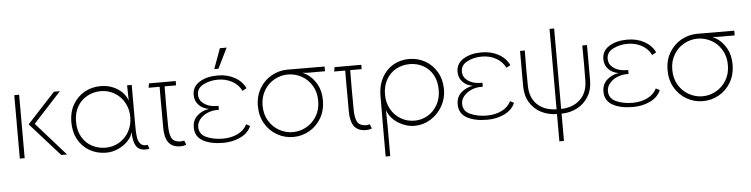

<svg xmlns="http://www.w3.org/2000/svg" viewBox="-51 -940 5541 1417"><g transform="rotate(-5 2720.0 -231.5)"><path d="M101 -470V0H65V-470ZM359 -470H403L197 -246L415 0H372L152 -246Z M904 -235Q904 -294 877 -342Q850 -390 804 -417Q758 -444 703 -444Q651 -444 605 -420Q559 -396 530.5 -349Q502 -302 502 -235Q502 -167 530.5 -119.5Q559 -72 605 -48.5Q651 -25 703 -25Q758 -25 804 -52Q850 -79 877 -127Q904 -175 904 -235ZM705 -481Q774 -481 829 -446.5Q884 -412 903 -356L901 -458V-470H935V-161Q935 -113 939.5 -82Q944 -51 961.5 -32Q979 -13 1014 -19L1024 11Q1017 12 1010 13Q1003 14 996 14Q946 14 925 -21Q904 -56 904 -124Q896 -89 866 -57.5Q836 -26 793 -7Q750 12 705 12Q639 12 584.5 -18Q530 -48 498.5 -104.5Q467 -161 467 -235Q467 -309 499.5 -365Q532 -421 586 -451Q640 -481 705 -481Z M1139 -138V-264Q1139 -310 1138.5 -352.5Q1138 -395 1139 -438H1057L1063 -470H1261V-438H1176Q1174 -294 1176 -149Q1176 -90 1190.5 -58.5Q1205 -27 1250 -23Q1265 -22 1285 -27L1298 5Q1278 13 1256 13Q1195 13 1167 -24Q1139 -61 1139 -138Z M1572 15Q1479 15 1421.5 -17Q1364 -49 1364 -117Q1364 -171 1400 -203.5Q1436 -236 1488 -244Q1444 -250 1414 -280Q1384 -310 1384 -356Q1384 -417 1437.5 -450.5Q1491 -484 1572 -484Q1643 -484 1697 -454.5Q1751 -425 1777 -372L1746 -355Q1723 -402 1676 -427.5Q1629 -453 1572 -453Q1513 -453 1464.5 -428.5Q1416 -404 1416 -356Q1416 -315 1449.5 -289.5Q1483 -264 1532 -261Q1543 -260 1560 -260V-231Q1543 -231 1532 -230Q1501 -228 1469.5 -213.5Q1438 -199 1417.5 -173.5Q1397 -148 1397 -118Q1397 -63 1450.5 -39.5Q1504 -16 1572 -16Q1633 -16 1681.5 -39.5Q1730 -63 1751 -107L1779 -92Q1757 -40 1699.5 -12.5Q1642 15 1572 15ZM1657 -683 1583 -533H1552L1607 -683Z M1884 -233Q1884 -168 1913.5 -119.5Q1943 -71 1990.5 -45Q2038 -19 2090 -19Q2142 -19 2189.5 -45Q2237 -71 2266.5 -119.5Q2296 -168 2296 -233Q2296 -297 2267 -345.5Q2238 -394 2190.5 -420Q2143 -446 2090 -446Q2037 -446 1989.5 -420Q1942 -394 1913 -345.5Q1884 -297 1884 -233ZM2090 -482Q2288 -482 2365 -481V-446H2234L2159 -453L2156 -462Q2192 -457 2232.5 -431Q2273 -405 2302 -354.5Q2331 -304 2331 -233Q2331 -160 2298 -103Q2265 -46 2209.5 -14.5Q2154 17 2090 17Q2026 17 1970.5 -14.5Q1915 -46 1882 -103Q1849 -160 1849 -233Q1849 -307 1883 -364Q1917 -421 1972.5 -451.5Q2028 -482 2090 -482Z M2514 -138V-264Q2514 -310 2513.5 -352.5Q2513 -395 2514 -438H2432L2438 -470H2636V-438H2551Q2549 -294 2551 -149Q2551 -90 2565.5 -58.5Q2580 -27 2625 -23Q2640 -22 2660 -27L2673 5Q2653 13 2631 13Q2570 13 2542 -24Q2514 -61 2514 -138Z M3189 -235Q3189 -301 3162.5 -348Q3136 -395 3091 -419.5Q3046 -444 2992 -444Q2936 -444 2890 -418.5Q2844 -393 2817.5 -345.5Q2791 -298 2791 -235Q2791 -175 2818 -127Q2845 -79 2891 -52Q2937 -25 2992 -25Q3045 -25 3090 -51.5Q3135 -78 3162 -126Q3189 -174 3189 -235ZM3228 -235Q3228 -168 3195 -111Q3162 -54 3107 -20.5Q3052 13 2990 13Q2927 13 2869.5 -22.5Q2812 -58 2788 -120L2790 -8V220H2756V-8Q2756 -159 2757 -235Q2758 -309 2789.5 -365.5Q2821 -422 2873.5 -452Q2926 -482 2990 -482Q3055 -482 3109 -451.5Q3163 -421 3195.5 -365Q3228 -309 3228 -235Z M3527 15Q3434 15 3376.5 -17Q3319 -49 3319 -117Q3319 -171 3355 -203.5Q3391 -236 3443 -244Q3399 -250 3369 -280Q3339 -310 3339 -356Q3339 -417 3392.5 -450.5Q3446 -484 3527 -484Q3598 -484 3652 -454.5Q3706 -425 3732 -372L3701 -355Q3678 -402 3631 -427.5Q3584 -453 3527 -453Q3468 -453 3419.5 -428.5Q3371 -404 3371 -356Q3371 -315 3404.5 -289.5Q3438 -264 3487 -261Q3498 -260 3515 -260V-231Q3498 -231 3487 -230Q3456 -228 3424.5 -213.5Q3393 -199 3372.5 -173.5Q3352 -148 3352 -118Q3352 -63 3405.5 -39.5Q3459 -16 3527 -16Q3588 -16 3636.5 -39.5Q3685 -63 3706 -107L3734 -92Q3712 -40 3654.5 -12.5Q3597 15 3527 15Z M3847 -210Q3848 -120 3900 -70Q3952 -20 4043 -17V-613H4077V-17Q4165 -19 4218.5 -70Q4272 -121 4273 -210Q4274 -276 4274 -331.5Q4274 -387 4273 -470H4308Q4309 -324 4308 -210Q4308 -139 4276.5 -88Q4245 -37 4193 -10Q4141 17 4077 18V220H4043V18Q3979 17 3927 -9.5Q3875 -36 3843.5 -87Q3812 -138 3812 -210Q3811 -324 3812 -470H3847Q3846 -387 3846 -331.5Q3846 -276 3847 -210Z M4607 15Q4514 15 4456.5 -17Q4399 -49 4399 -117Q4399 -171 4435 -203.5Q4471 -236 4523 -244Q4479 -250 4449 -280Q4419 -310 4419 -356Q4419 -417 4472.5 -450.5Q4526 -484 4607 -484Q4678 -484 4732 -454.5Q4786 -425 4812 -372L4781 -355Q4758 -402 4711 -427.5Q4664 -453 4607 -453Q4548 -453 4499.5 -428.5Q4451 -404 4451 -356Q4451 -315 4484.5 -289.5Q4518 -264 4567 -261Q4578 -260 4595 -260V-231Q4578 -231 4567 -230Q4536 -228 4504.5 -213.5Q4473 -199 4452.5 -173.5Q4432 -148 4432 -118Q4432 -63 4485.5 -39.5Q4539 -16 4607 -16Q4668 -16 4716.5 -39.5Q4765 -63 4786 -107L4814 -92Q4792 -40 4734.5 -12.5Q4677 15 4607 15Z M4919 -233Q4919 -168 4948.5 -119.5Q4978 -71 5025.5 -45Q5073 -19 5125 -19Q5177 -19 5224.5 -45Q5272 -71 5301.5 -119.5Q5331 -168 5331 -233Q5331 -297 5302 -345.5Q5273 -394 5225.5 -420Q5178 -446 5125 -446Q5072 -446 5024.5 -420Q4977 -394 4948 -345.5Q4919 -297 4919 -233ZM5125 -482Q5323 -482 5400 -481V-446H5269L5194 -453L5191 -462Q5227 -457 5267.5 -431Q5308 -405 5337 -354.5Q5366 -304 5366 -233Q5366 -160 5333 -103Q5300 -46 5244.5 -14.5Q5189 17 5125 17Q5061 17 5005.5 -14.5Q4950 -46 4917 -103Q4884 -160 4884 -233Q4884 -307 4918 -364Q4952 -421 5007.5 -451.5Q5063 -482 5125 -482Z"/></g></svg>

Font: Kreadon
Style: Regular
Weight: 400
Designer: kohakuno
Foundry: StudioGnu
Version: Version 1.000;Glyphs 3.1.2 (3151)